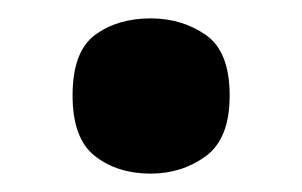

<svg xmlns="http://www.w3.org/2000/svg" viewBox="-20 -459 329 209"><path d="M144 -270Q108 -270 83.5 -289Q59 -308 59 -355Q59 -403 83.5 -421Q108 -439 144 -439Q178 -439 204 -421Q230 -403 230 -355Q230 -308 204 -289Q178 -270 144 -270Z"/></svg>

Font: Noto Serif Tamil Condensed Black
Style: Italic
Weight: 900
Width: 3
Italic angle: -12°
Designer: Indian Type Foundry, Tom Grace, and the Monotype Design Team
Foundry: Monotype Imaging Inc.
Version: Version 2.003; ttfautohint (v1.8.4.7-5d5b)